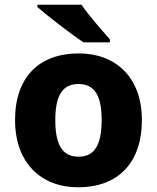

<svg xmlns="http://www.w3.org/2000/svg" viewBox="-20 -852 667 816"><path d="M326 -832H139V-822C181 -785 282 -707 335 -672H447V-685C414 -722 357 -787 326 -832ZM583 -342C583 -524 471 -625 315 -625C146 -625 44 -524 44 -342C44 -158 156 -56 312 -56C480 -56 583 -158 583 -342ZM215 -342C215 -443 244 -495 313 -495C384 -495 412 -443 412 -342C412 -240 384 -186 314 -186C243 -186 215 -240 215 -342Z"/></svg>

Font: Noto Sans Malayalam UI ExtraBold
Style: Regular
Weight: 800
Designer: Jelle Bosma - Monotype Design Team
Foundry: Monotype Imaging Inc.
Version: Version 2.104